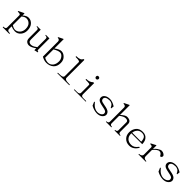

<svg xmlns="http://www.w3.org/2000/svg" viewBox="441 -2375 4118 4118"><g transform="rotate(45 2500.0 -316.0)"><path d="M97.7 -403.3Q80.1 -410.2 32.2 -410.2V-426.8L150.4 -483.4H164.1V-421.9Q231.4 -484.4 293 -483.4Q368.2 -482.4 418.9 -422.9Q467.8 -368.2 467.8 -265.6Q466.8 -185.5 418.9 -127Q366.2 -65.4 289.1 -65.4Q226.6 -66.4 164.1 -92.8V-7.8Q165 14.6 183.6 27.3Q199.2 37.1 244.1 37.1V56.6H42V37.1Q83 37.1 98.6 25.4Q113.3 13.7 113.3 -7.8V-376Q113.3 -397.5 97.7 -403.3ZM164.1 -129.9Q220.7 -92.8 265.6 -91.8Q325.2 -91.8 372.1 -141.6Q417 -191.4 417 -265.6Q417 -352.5 373 -396.5Q330.1 -439.5 267.6 -439.5Q220.7 -439.5 164.1 -391.6Z M676.8 -125Q699.2 -105.5 738.3 -105.5Q766.6 -107.4 807.6 -126Q835 -140.6 870.1 -167V-424.8Q870.1 -447.3 855.5 -457Q840.8 -466.8 811.5 -466.8V-483.4H920.9V-136.7Q921.9 -111.3 955.1 -111.3V-94.7Q917 -87.9 870.1 -75.2V-133.8Q777.3 -65.4 714.8 -64.5Q668.9 -64.5 638.7 -91.8Q605.5 -117.2 605.5 -185.5V-423.8Q604.5 -446.3 591.8 -456.1Q576.2 -466.8 545.9 -466.8V-483.4H656.2V-185.5Q656.2 -145.5 676.8 -125Z M1034.2 -619.1V-635.7L1138.7 -687.5H1148.4V-406.2Q1237.3 -473.6 1296.9 -473.6Q1356.4 -473.6 1406.2 -426.8Q1465.8 -375 1465.8 -283.2Q1465.8 -177.7 1406.2 -124Q1341.8 -64.5 1239.3 -64.5Q1171.9 -65.4 1097.7 -107.4V-564.5Q1096.7 -620.1 1034.2 -619.1ZM1148.4 -126Q1208 -91.8 1266.6 -91.8Q1332 -91.8 1377 -148.4Q1415 -197.3 1415 -283.2Q1414.1 -344.7 1372.1 -392.6Q1337.9 -432.6 1293 -432.6Q1237.3 -431.6 1148.4 -377.9Z M1802.7 -105.5Q1832 -90.8 1932.6 -90.8V-74.2H1568.4V-90.8Q1673.8 -90.8 1700.2 -105.5Q1725.6 -120.1 1725.6 -146.5V-564.5Q1724.6 -583 1706.1 -589.8Q1682.6 -599.6 1596.7 -599.6V-621.1Q1666 -621.1 1705.1 -638.7Q1737.3 -654.3 1749 -687.5H1776.4V-146.5Q1776.4 -121.1 1802.7 -105.5Z M2271.5 -642.6Q2283.2 -632.8 2283.2 -614.3Q2282.2 -598.6 2272.5 -586.9Q2261.7 -574.2 2243.2 -574.2Q2224.6 -574.2 2214.8 -585.9Q2204.1 -599.6 2204.1 -614.3Q2205.1 -633.8 2214.8 -643.6Q2225.6 -653.3 2243.2 -653.3Q2258.8 -652.3 2271.5 -642.6ZM2293 -101.6Q2309.6 -90.8 2338.9 -90.8H2429.7V-74.2H2071.3V-90.8H2150.4Q2186.5 -90.8 2207 -103.5Q2225.6 -114.3 2225.6 -137.7V-379.9Q2225.6 -392.6 2208 -398.4Q2188.5 -405.3 2093.8 -405.3V-426.8Q2196.3 -426.8 2249 -483.4H2276.4V-137.7Q2277.3 -114.3 2293 -101.6Z M2918 -358.4H2904.3Q2876 -418.9 2842.8 -437.5Q2808.6 -456.1 2773.4 -456.1Q2708 -455.1 2674.8 -433.6Q2645.5 -412.1 2645.5 -381.8Q2645.5 -355.5 2664.1 -336.9Q2680.7 -319.3 2774.4 -303.7Q2874 -288.1 2909.2 -255.9Q2941.4 -224.6 2942.4 -186.5Q2942.4 -142.6 2900.4 -104.5Q2854.5 -64.5 2774.4 -64.5Q2686.5 -66.4 2594.7 -117.2L2558.6 -199.2L2572.3 -210Q2623 -145.5 2670.9 -118.2Q2716.8 -91.8 2761.7 -91.8Q2819.3 -91.8 2857.4 -119.1Q2890.6 -145.5 2890.6 -174.8Q2890.6 -205.1 2867.2 -223.6Q2840.8 -243.2 2747.1 -258.8Q2648.4 -277.3 2624 -303.7Q2593.8 -331.1 2594.7 -369.1Q2594.7 -418.9 2639.6 -451.2Q2685.5 -483.4 2759.8 -483.4Q2832 -484.4 2925.8 -425.8Z M3031.2 -617.2V-633.8L3140.6 -687.5H3151.4V-392.6Q3239.3 -473.6 3287.1 -473.6Q3411.1 -473.6 3411.1 -378.9V-139.6Q3411.1 -90.8 3469.7 -90.8V-74.2H3303.7V-90.8Q3360.4 -91.8 3360.4 -139.6V-378.9Q3360.4 -429.7 3287.1 -429.7Q3231.4 -429.7 3151.4 -367.2V-135.7Q3152.3 -90.8 3209 -90.8V-74.2H3042V-90.8Q3100.6 -90.8 3100.6 -135.7V-570.3Q3099.6 -617.2 3031.2 -617.2Z M3603.5 -127.9Q3551.8 -182.6 3551.8 -268.6Q3551.8 -357.4 3604.5 -421.9Q3655.3 -483.4 3755.9 -483.4Q3847.7 -483.4 3892.6 -420.9Q3924.8 -382.8 3930.7 -308.6V-286.1H3602.5V-268.6Q3603.5 -196.3 3648.4 -152.3Q3694.3 -108.4 3773.4 -108.4Q3816.4 -107.4 3855.5 -130.9Q3891.6 -154.3 3926.8 -202.1L3949.2 -194.3Q3874 -65.4 3753.9 -65.4Q3660.2 -65.4 3603.5 -127.9ZM3640.6 -401.4Q3611.3 -364.3 3604.5 -308.6H3878.9Q3875 -383.8 3848.6 -418.9Q3818.4 -456.1 3755.9 -456.1Q3679.7 -455.1 3640.6 -401.4Z M4101.6 -401.4Q4085.9 -410.2 4047.9 -410.2V-426.8L4156.2 -483.4H4167V-376Q4202.1 -421.9 4237.3 -445.3Q4292 -483.4 4328.1 -483.4Q4368.2 -484.4 4401.4 -460.9Q4429.7 -442.4 4430.7 -418.9Q4430.7 -398.4 4418 -385.7Q4406.2 -374 4388.7 -374Q4382.8 -375 4376 -390.6Q4348.6 -442.4 4301.8 -442.4Q4271.5 -443.4 4233.4 -414.1Q4199.2 -388.7 4167 -346.7V-150.4Q4167 -126 4188.5 -107.4Q4210.9 -90.8 4252.9 -90.8V-74.2H4029.3V-90.8Q4069.3 -90.8 4092.8 -108.4Q4116.2 -126 4116.2 -150.4V-374Q4114.3 -394.5 4101.6 -401.4Z M4918 -358.4H4904.3Q4876 -418.9 4842.8 -437.5Q4808.6 -456.1 4773.4 -456.1Q4708 -455.1 4674.8 -433.6Q4645.5 -412.1 4645.5 -381.8Q4645.5 -355.5 4664.1 -336.9Q4680.7 -319.3 4774.4 -303.7Q4874 -288.1 4909.2 -255.9Q4941.4 -224.6 4942.4 -186.5Q4942.4 -142.6 4900.4 -104.5Q4854.5 -64.5 4774.4 -64.5Q4686.5 -66.4 4594.7 -117.2L4558.6 -199.2L4572.3 -210Q4623 -145.5 4670.9 -118.2Q4716.8 -91.8 4761.7 -91.8Q4819.3 -91.8 4857.4 -119.1Q4890.6 -145.5 4890.6 -174.8Q4890.6 -205.1 4867.2 -223.6Q4840.8 -243.2 4747.1 -258.8Q4648.4 -277.3 4624 -303.7Q4593.8 -331.1 4594.7 -369.1Q4594.7 -418.9 4639.6 -451.2Q4685.5 -483.4 4759.8 -483.4Q4832 -484.4 4925.8 -425.8Z"/></g></svg>

Font: BabelStone Sani Yi
Style: Regular
Weight: 400
Designer: Andrew West
Foundry: BabelStone
Version: Version 1.00 November 22, 2015, initial release